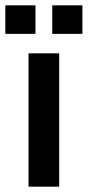

<svg xmlns="http://www.w3.org/2000/svg" viewBox="-41 -700 329 720"><path d="M66 0H181V-500H66ZM155 -573H268V-680H155ZM-21 -573H92V-680H-21Z"/></svg>

Font: Uncut Sans Semibold
Style: Regular
Weight: 600
Designer: Kasper Nordkvist
Foundry: UNCUT.wtf
Version: Version 1.304;Glyphs 3.2 (3246)